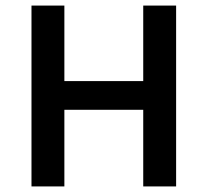

<svg xmlns="http://www.w3.org/2000/svg" viewBox="-20 -669 746 689"><path d="M93 0V-649H211V-378H494V-649H612V0H494V-275H211V0Z"/></svg>

Font: Karla Neue
Style: Bold
Weight: 700
Designer: Jonathan Pinhorn
Foundry: PYRS Fontlab Ltd. / Made with FontLab
Version: Version 1.000;PS 001.001;hotconv 1.0.56